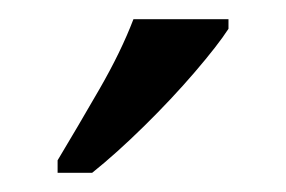

<svg xmlns="http://www.w3.org/2000/svg" viewBox="-20 -786 298 200"><path d="M40 -619Q61 -654 83.5 -693Q106 -732 119 -766H218V-756Q207 -739 183 -711Q159 -683 130 -654.5Q101 -626 76 -606H40Z"/></svg>

Font: Noto Serif Tamil Condensed
Style: Regular
Weight: 400
Width: 3
Designer: Indian Type Foundry, Tom Grace, and the Monotype Design Team
Foundry: Monotype Imaging Inc.
Version: Version 2.004; ttfautohint (v1.8.4.7-5d5b)